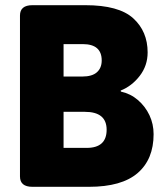

<svg xmlns="http://www.w3.org/2000/svg" viewBox="-20 -720 633 740"><path d="M105 0Q57 0 57 -40V-660Q57 -700 105 -700H309Q438 -700 493.5 -649.5Q549 -599 549 -518Q549 -467 518.5 -427.5Q488 -388 445 -371L446 -367Q483 -359 511.5 -334.5Q540 -310 556 -276Q572 -242 572 -203Q572 -106 510.5 -53Q449 0 323 0ZM225 -425H297Q335 -425 353.5 -441.5Q372 -458 372 -487Q372 -550 299 -550H225ZM225 -150H314Q391 -150 391 -220Q391 -289 307 -289H225Z"/></svg>

Font: Asap ExtraBold
Style: Regular
Weight: 800
Designer: Pablo Cosgaya
Foundry: Omnibus-Type
Version: Version 3.001; ttfautohint (v1.8.4.7-5d5b)